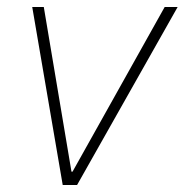

<svg xmlns="http://www.w3.org/2000/svg" viewBox="-20 -528 527 548"><path d="M159 0 72 -508H105L184 -38H187L450 -508H487L200 0Z"/></svg>

Font: IBM Plex Sans ExtLt
Style: Italic
Weight: 200
Italic angle: -11°
Designer: Mike Abbink, Paul van der Laan, Pieter van Rosmalen
Foundry: Bold Monday
Version: Version 3.005